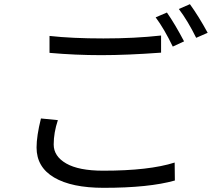

<svg xmlns="http://www.w3.org/2000/svg" viewBox="-20 -863 1040 919"><path d="M217 -691Q325 -679 475 -679Q625 -679 751 -693V-611Q588 -599 464.5 -599Q341 -599 217 -610ZM257 -288Q237 -228 237 -171.5Q237 -115 297 -80.5Q357 -46 474 -46Q694 -46 816 -85L817 1Q693 36 476 36Q323 36 239 -13.5Q155 -63 155 -157Q155 -212 176 -296ZM779 -803Q818 -747 861 -665L807 -640Q766 -725 725 -780ZM889 -843Q931 -785 974 -706L919 -682Q879 -763 836 -820Z"/></svg>

Font: Swei Fan Sans CJK TC
Style: Regular
Weight: 400
Version: Version 2.130